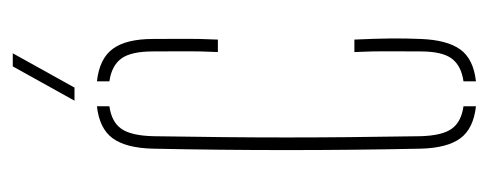

<svg xmlns="http://www.w3.org/2000/svg" viewBox="-258 -522 783 308"><g transform="rotate(-90 134.0 -367.5)"><path d="M50 -85Q45.5 -299.5 50 -514Q51 -557 66.5 -578.5Q82 -600 118 -604V-584Q93 -580.5 82 -565Q71 -549.5 70 -514Q69 -450.5 68.5 -399Q68 -347.5 68 -299.5Q68 -251.5 68.5 -200Q69 -148.5 70 -85Q71 -50 82 -34.8Q93 -19.5 118 -16V4Q82 0 66.5 -21.2Q51 -42.5 50 -85ZM205 -410Q206.5 -441.5 206.2 -466.5Q206 -491.5 206 -514Q206 -549.5 194.5 -565Q183 -580.5 158 -584V-604Q194.5 -600 210.2 -578.5Q226 -557 226 -514Q226 -493 226.2 -467.8Q226.5 -442.5 225 -410ZM158 4V-16Q183 -19.5 194.5 -34.8Q206 -50 206 -85Q206 -108.5 206.2 -134Q206.5 -159.5 205 -191H225Q226.5 -159 226.8 -133Q227 -107 226 -85Q224.5 -42.5 209.2 -21.2Q194 0 158 4ZM127 -640 182 -739H203L148 -640Z"/></g></svg>

Font: Big Shoulders Stencil Display Thin
Style: Regular
Weight: 100
Designer: Patric King
Foundry: XO Type Co
Version: Version 1.000